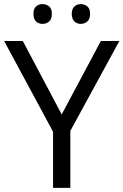

<svg xmlns="http://www.w3.org/2000/svg" viewBox="-20 -913 600 933"><path d="M321.8 0H237.8V-272.9L0 -713.9H90.8L279.8 -356.9L470.2 -713.9H560.1L321.8 -276.9ZM328.6 -845.7Q329.1 -870.6 341.8 -881.8Q354.5 -893.1 372.6 -893.1Q390.6 -893.1 404.3 -881.8Q418 -870.6 417.5 -845.7Q418 -820.3 404.3 -808.6Q390.6 -796.9 372.6 -796.9Q354.5 -796.9 341.8 -808.6Q329.1 -820.3 328.6 -845.7ZM142.6 -845.7Q142.6 -870.6 155.3 -881.8Q168 -893.1 186.5 -893.1Q205.1 -893.1 218.8 -881.8Q232.4 -870.6 231.9 -845.7Q232.4 -820.3 218.8 -808.6Q205.1 -796.9 186.5 -796.9Q168 -796.9 155.3 -808.6Q142.6 -820.3 142.6 -845.7Z"/></svg>

Font: OpenSans-Regular
Style: Regular
Weight: 400
Foundry: Ascender Corporation
Version: Version 1.10